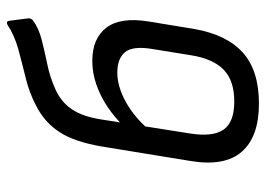

<svg xmlns="http://www.w3.org/2000/svg" viewBox="-125 -619 755 545"><g transform="rotate(-90 252.5 -346.5)"><path d="M231 11Q137 11 94.5 -37.5Q52 -86 68 -183L109 -434Q122 -512 150 -555Q178 -598 226 -622Q262 -641 303.5 -651Q345 -661 385 -672Q425 -683 455 -703Q460 -705 462.5 -704Q465 -703 466 -698L473 -643Q473 -636 468 -631Q445 -614 411.5 -605.5Q378 -597 341.5 -589.5Q305 -582 270 -566Q235 -550 214.5 -519.5Q194 -489 186 -437L146 -184Q136 -120 157 -89.5Q178 -59 237 -59Q296 -59 327 -89Q358 -119 368 -181L386 -292Q395 -347 377 -369Q359 -391 319 -391Q279 -391 235 -366.5Q191 -342 154 -298L165 -371Q192 -399 222 -419Q252 -439 285 -450.5Q318 -462 352 -462Q416 -462 446.5 -422Q477 -382 464 -302L443 -174Q427 -81 376 -35Q325 11 231 11Z"/></g></svg>

Font: Sofia Sans Semi Condensed
Style: Italic
Weight: 400
Italic angle: -9°
Designer: Botio Nikoltchev, Ani Petrova
Foundry: lettersoup
Version: Version 4.101